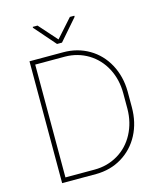

<svg xmlns="http://www.w3.org/2000/svg" viewBox="-129 -988 912 1082"><g transform="rotate(-15 327.0 -447.0)"><path d="M296.9 0C296.9 0 296.9 0 296.9 0C352.1 -0.5 401.9 -13.7 446.3 -40.5C490.7 -67.4 525.9 -104.5 550.8 -151.9C575.7 -199.2 587.9 -252.9 587.9 -312C587.9 -312 587.9 -404.3 587.9 -404.3C587.9 -404.3 587.9 -404.3 587.9 -404.3C587.4 -462.4 574.2 -515.1 548.8 -562.5C523.4 -609.4 488.3 -646 443.8 -671.9C399.4 -697.8 349.6 -710.9 294.4 -710.9C294.4 -710.9 97.7 -710.9 97.7 -710.9C97.7 -710.9 97.7 0 97.7 0C97.7 0 296.9 0 296.9 0ZM298.3 -684.6C298.3 -684.6 298.3 -684.6 298.3 -684.6C347.7 -684.1 392.6 -671.4 433.1 -647C473.6 -622.1 504.9 -588.4 527.8 -544.9C550.3 -501.5 561.5 -453.6 561.5 -400.4C561.5 -400.4 561.5 -309.1 561.5 -309.1C561.5 -309.1 561.5 -309.1 561.5 -309.1C561 -255.9 549.3 -208 526.4 -164.6C503.4 -121.1 471.2 -86.9 430.7 -63C389.6 -38.6 344.2 -26.4 294.4 -26.4C294.4 -26.4 124 -26.4 124 -26.4C124 -26.4 124 -684.6 124 -684.6C124 -684.6 298.3 -684.6 298.3 -684.6ZM193.4 -893.6C193.4 -893.6 165.5 -893.6 165.5 -893.6C165.5 -893.6 165.5 -888.2 165.5 -888.2C165.5 -888.2 272.9 -765.1 272.9 -765.1C272.9 -765.1 301.8 -765.1 301.8 -765.1C301.8 -765.1 408.2 -887.2 408.2 -887.2C408.2 -887.2 408.2 -893.6 408.2 -893.6C408.2 -893.6 382.3 -893.6 382.3 -893.6C382.3 -893.6 287.6 -787.6 287.6 -787.6C287.6 -787.6 193.4 -893.6 193.4 -893.6Z"/></g></svg>

Font: WOX
Style: Regular
Weight: 500
Designer: Google
Foundry: ""
Version: ""